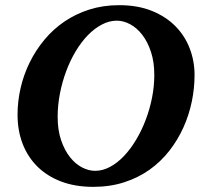

<svg xmlns="http://www.w3.org/2000/svg" viewBox="-20 -707 792 743"><path d="M577.1 -417Q577.1 -467.3 564.2 -506.3Q551.3 -545.4 530.5 -572.3Q509.8 -599.1 483.9 -613Q458 -627 432.1 -627Q402.3 -627 373.8 -611.8Q345.2 -596.7 319.8 -570.6Q294.4 -544.4 272.9 -508.5Q251.5 -472.7 236.1 -431.4Q220.7 -390.1 211.9 -345Q203.1 -299.8 203.1 -254.9Q203.1 -203.1 216.6 -164.1Q230 -125 251 -98.6Q272 -72.3 297.6 -59.1Q323.2 -45.9 348.1 -45.9Q377.4 -45.9 406 -61.3Q434.6 -76.7 460 -103.5Q485.4 -130.4 506.8 -166.3Q528.3 -202.1 543.9 -243.4Q559.6 -284.7 568.4 -329.1Q577.1 -373.5 577.1 -417ZM732.9 -417Q732.9 -365.7 722.2 -313.7Q711.4 -261.7 689.7 -213.6Q668 -165.5 635.3 -123.5Q602.5 -81.5 559.1 -50.5Q515.6 -19.5 460.9 -1.7Q406.2 16.1 340.8 16.1Q271 16.1 216.6 -4.6Q162.1 -25.4 124.5 -62.7Q86.9 -100.1 67.4 -151.1Q47.9 -202.1 47.9 -263.2Q47.9 -314.9 59.8 -366.7Q71.8 -418.5 95 -465.6Q118.2 -512.7 151.9 -553.2Q185.5 -593.8 229.2 -623.5Q272.9 -653.3 326.2 -670.2Q379.4 -687 440.9 -687Q513.2 -687 567.9 -664.8Q622.6 -642.6 659.2 -605.2Q695.8 -567.9 714.4 -519Q732.9 -470.2 732.9 -417Z"/></svg>

Font: Charis SIL CyrE
Style: Bold Italic
Weight: 700
Italic angle: -11°
Foundry: SIL International
Version: Version 5.000